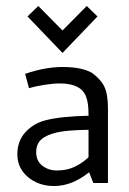

<svg xmlns="http://www.w3.org/2000/svg" viewBox="-20 -612 433 642"><path d="M38 0ZM77 -317 64 -365Q131 -388 189 -388Q254 -388 288 -368Q318 -346 329.5 -321Q341 -296 341 -248V0H292L278 -36Q221 10 161 10Q109 10 73.5 -20Q38 -50 38 -96Q38 -141 65.5 -170.5Q93 -200 133 -210Q184 -223 276 -225V-228Q276 -269 268 -288Q252 -333 180 -333Q159 -333 129.5 -328.5Q100 -324 77 -317ZM276 -86V-178Q207 -177 174 -170Q137 -162 119 -146.5Q101 -131 101 -103Q101 -74 121.5 -58Q142 -42 170 -42Q203 -42 228 -53.5Q253 -65 276 -86ZM72 -557 108 -592 189 -510 270 -592 306 -557 189 -435Z"/></svg>

Font: Cambay Devanagari
Style: Regular
Weight: 400
Designer: Pooja Saxena
Foundry: Pooja Saxena
Version: Version 1.180;PS 001.180;hotconv 1.0.70;makeotf.lib2.5.58329